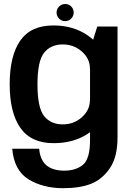

<svg xmlns="http://www.w3.org/2000/svg" viewBox="-20 -728 682 981"><path d="M303 233.5Q389.5 233.5 446.5 210.5Q503.5 187.5 542 130.5Q580.5 73.5 580.5 -26V-592.5H477L440 -474V-12Q440 84.5 403.5 114.2Q367 144 307.5 144Q272 144 244 132.8Q216 121.5 199.8 96.8Q183.5 72 180 32H42.5Q52 143 125.8 188.2Q199.5 233.5 303 233.5ZM254 3.5Q356 3.5 429 -44.8Q502 -93 502 -151L439.5 -216.5Q439.5 -166 398.5 -129.2Q357.5 -92.5 300.5 -92.5Q240 -92.5 205.8 -134.5Q171.5 -176.5 171.5 -297Q171.5 -417 205.8 -459Q240 -501 300.5 -501Q357.5 -501 398.5 -464.5Q439.5 -428 439.5 -378L501.5 -439.5Q501.5 -496.5 428 -547.2Q354.5 -598 252.5 -598Q137.5 -598 83.5 -520.5Q29.5 -443 29.5 -297.5Q29.5 -152.5 84.2 -74.5Q139 3.5 254 3.5ZM313 -620Q331 -620 343.8 -633Q356.5 -646 356.5 -664Q356.5 -682 344 -694.8Q331.5 -707.5 313 -707.5Q295 -707.5 282 -694.8Q269 -682 269 -664Q269 -645.5 282 -632.8Q295 -620 313 -620Z"/></svg>

Font: Anybody Thin SemiBold
Style: Regular
Weight: 600
Version: Version 1.113;gftools[0.9.25]